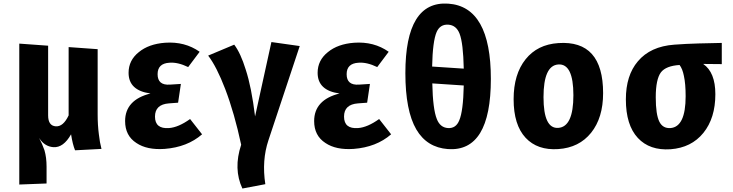

<svg xmlns="http://www.w3.org/2000/svg" viewBox="-20 -840 4216 1105"><path d="M412 25Q398 -9 389 -67Q345 11 287 7Q236 3 205 -46Q217 -23 222 -11Q230 8 236 25Q248 66 248 119V216L91 222V-589L257 -577V-176Q257 -116 301 -113Q344 -110 375 -176V-569L542 -557V-181Q542 -120 549 -67Q554 -21 564 17Z M1129 -542 1063 -454Q1003 -483 955 -479Q887 -475 887 -413Q887 -348 958 -353L1021 -357L1005 -249L952 -245Q872 -239 872 -169Q872 -97 953 -103Q1007 -107 1074 -155L1143 -67Q1058 7 927 17Q826 24 765 -17Q700 -59 700 -143Q700 -265 846 -302Q720 -319 720 -421Q720 -493 779 -540Q836 -587 930 -594Q1044 -602 1129 -542Z M1328 -583Q1365 -534 1394 -440Q1411 -388 1424 -323Q1438 -252 1448 -170L1542 -598L1705 -575L1525 -33Q1486 83 1507 220L1375 245Q1322 132 1368 -7Q1329 -189 1276 -328Q1227 -456 1178 -520Z M2217 -542 2151 -454Q2091 -483 2043 -479Q1975 -475 1975 -413Q1975 -348 2046 -353L2109 -357L2093 -249L2040 -245Q1960 -239 1960 -169Q1960 -97 2041 -103Q2095 -107 2162 -155L2231 -67Q2146 7 2015 17Q1914 24 1853 -17Q1788 -59 1788 -143Q1788 -265 1934 -302Q1808 -319 1808 -421Q1808 -493 1867 -540Q1924 -587 2018 -594Q2132 -602 2217 -542Z M2805 -386Q2805 35 2558 18Q2437 9 2376 -95Q2313 -203 2313 -419Q2313 -836 2560 -819Q2805 -802 2805 -386ZM2493 -656Q2470 -603 2467 -457L2649 -445Q2646 -592 2625 -646Q2606 -695 2560 -698Q2513 -701 2493 -656ZM2623 -147Q2646 -200 2649 -348L2468 -360Q2471 -212 2494 -155Q2513 -106 2558 -103Q2604 -100 2623 -147Z M3451 -304Q3451 -162 3382 -76Q3313 10 3193 18Q3073 26 3005 -47Q2936 -121 2936 -269Q2936 -413 3005 -499Q3073 -584 3193 -592Q3451 -610 3451 -304ZM3108 -281Q3108 -98 3193 -104Q3280 -110 3280 -292Q3280 -475 3193 -469Q3108 -463 3108 -281Z M4134 -471 4027 -472Q4097 -424 4097 -298Q4097 -160 4028 -75Q3959 10 3839 19Q3719 27 3651 -46Q3582 -120 3582 -268Q3582 -406 3651 -487Q3723 -573 3861 -583Q3928 -588 4002 -590Q4065 -592 4134 -593ZM3926 -286Q3926 -358 3916 -403Q3908 -444 3891 -466Q3813 -461 3784 -424Q3754 -384 3754 -280Q3754 -181 3775 -139Q3795 -100 3839 -103Q3926 -110 3926 -286Z"/></svg>

Font: Xiangcui Wave Sans Xiangcui Wave Sans
Style: Regular
Weight: 800
Width: 3
Version: Version 0.920;March 28, 2024;FontCreator 14.0.0.2814 64-bit